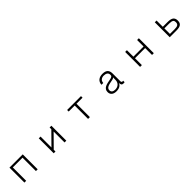

<svg xmlns="http://www.w3.org/2000/svg" viewBox="657 -2561 4685 4685"><g transform="rotate(-45 3000.0 -218.0)"><path d="M729 40H668V-422H332V40H271V-476H729Z M1717 40H1656V-337L1343 -20V40H1282V-476H1343V-99L1656 -416V-476H1717Z M2739 -422H2530V40H2468V-422H2260V-476H2739Z M3615 -247Q3608 -236 3593 -228Q3578 -220 3562 -217Q3505 -206 3461 -196.5Q3417 -187 3388 -173Q3359 -159 3344 -138.5Q3329 -118 3329 -86Q3329 -41 3360 -18.5Q3391 4 3443 4Q3480 4 3511.5 -7.5Q3543 -19 3565.5 -40Q3588 -61 3601 -91.5Q3614 -122 3614 -160ZM3732 36Q3721 38 3712.5 39Q3704 40 3692 40Q3650 40 3635 16Q3620 -8 3620 -50Q3606 -4 3559.5 25.5Q3513 55 3436 55Q3401 55 3370.5 47Q3340 39 3317 22Q3294 5 3280.5 -21.5Q3267 -48 3267 -84Q3267 -134 3288 -164.5Q3309 -195 3345.5 -214Q3382 -233 3431.5 -243.5Q3481 -254 3539 -265Q3577 -272 3596 -287Q3615 -302 3615 -331Q3615 -389 3578.5 -413.5Q3542 -438 3484 -438Q3431 -438 3392.5 -409.5Q3354 -381 3350 -318H3288Q3290 -362 3306 -394.5Q3322 -427 3349 -448.5Q3376 -470 3412 -480.5Q3448 -491 3491 -491Q3528 -491 3561.5 -484Q3595 -477 3620 -458Q3645 -439 3660 -407Q3675 -375 3675 -325V-51Q3675 -33 3684 -22.5Q3693 -12 3711 -12Q3716 -12 3721.5 -13Q3727 -14 3732 -16Z M4736 40H4675V-198H4324V40H4263V-476H4324V-252H4675V-476H4736Z M5653 -110Q5653 -134 5647.5 -152Q5642 -170 5626.5 -182Q5611 -194 5583.5 -200Q5556 -206 5513 -206H5347V-14H5512Q5587 -14 5619.5 -36.5Q5652 -59 5652 -110ZM5714 -111Q5714 -72 5704 -43.5Q5694 -15 5671 3.5Q5648 22 5609 31Q5570 40 5513 40H5286V-476H5347V-260H5512Q5623 -260 5668.5 -223Q5714 -186 5714 -111Z"/></g></svg>

Font: NanumGothicCoding
Style: Regular
Weight: 400
Monospace: yes
Designer: Kwon Bruce; Nicolas Noh; Sung-woo Choi; Go-un Cha; Soo-hyun Park;
Foundry: NHN Corporation
Version: Version 2.000;PS 1;hotconv 1.0.49;makeotf.lib2.0.14853